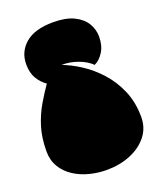

<svg xmlns="http://www.w3.org/2000/svg" viewBox="-163 -832 925 1110"><g transform="rotate(-20 299.5 -276.5)"><path d="M299 -731Q377 -731 426 -707Q475 -683 498 -644.5Q521 -606 521 -563Q521 -507 497 -469Q473 -431 441 -417Q410 -448 359 -466Q308 -484 261 -482Q313 -463 370.5 -426Q428 -389 478 -334Q528 -279 559.5 -206Q591 -133 591 -42Q591 25 551.5 74.5Q512 124 446 151Q380 178 300 178Q246 178 194 164.5Q142 151 100 123.5Q58 96 33 54.5Q8 13 8 -42Q8 -126 28.5 -191.5Q49 -257 80.5 -310.5Q112 -364 144 -410Q111 -433 90.5 -468Q70 -503 70 -555Q70 -632 127.5 -681.5Q185 -731 299 -731Z"/></g></svg>

Font: Oi
Style: Regular
Weight: 400
Designer: Kostas Bartsokas, Mohamad Dakak
Foundry: Foundry5
Version: Version 4.000